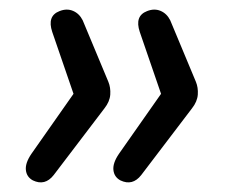

<svg xmlns="http://www.w3.org/2000/svg" viewBox="-20 -463 481 397"><path d="M48 -90Q35 -97 33.5 -111.5Q32 -126 45 -145L132 -269L88 -397Q77 -430 103 -440Q118 -446 131 -440.5Q144 -435 151 -421L204 -294Q209 -282 208 -267.5Q207 -253 196 -239L91 -101Q73 -78 48 -90ZM229 -90Q216 -97 214.5 -111.5Q213 -126 226 -145L313 -269L269 -397Q258 -430 284 -440Q299 -446 312 -440.5Q325 -435 332 -421L385 -294Q390 -282 389 -267.5Q388 -253 377 -239L272 -101Q254 -78 229 -90Z"/></svg>

Font: Nunito
Style: Italic
Weight: 400
Italic angle: -9°
Designer: Vernon Adams
Foundry: Vernon Adams
Version: Version 3.601; ttfautohint (v1.8.2.53-6de2)